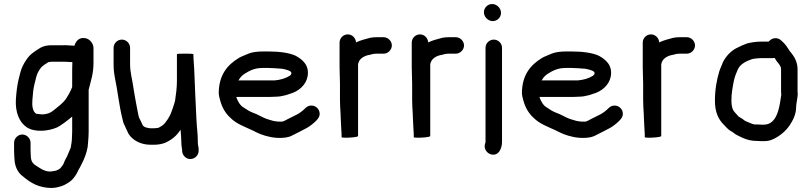

<svg xmlns="http://www.w3.org/2000/svg" viewBox="-20 -700 4037 955"><path d="M445 -389V-461C445 -483.9 426 -506.5 405 -510C378.3 -514.7 360 -502.3 350 -473H342C328.6 -473 311 -476 298 -475H237C215 -475 196.7 -470.9 182 -463C156.2 -446.9 128.4 -430.3 112 -404C98.1 -384.5 86.4 -361.8 80 -335L72 -303C65 -273.2 61.5 -240.8 59 -206C55.2 -141.9 75.8 -91.8 113 -67C152.9 -40.4 221.3 -47.5 263 -66C281.2 -73.7 320 -104.1 339 -120V-45C339 -35.7 338.7 -27.3 338 -20C338 0.2 334.8 16.9 332 34C329.9 39.2 315.4 74.1 313 79C308.2 88.7 301.5 98.5 298 110C294.8 119.7 286 129.5 280 137L271 143C258.7 150.7 248.6 150.4 233 153H222C215.1 152 204.7 150.1 200 147L190 143C186 141 181 138 175 134C150.5 117.7 133 112.7 133 72C132.3 64.7 132 56.7 132 48V10C132 -11.6 113 -31 91 -31C69 -31 50 -11.6 50 10V48C50 68 51.5 85.6 53 103C57.2 136.4 72.5 162.4 95 178C130.5 208.4 172.8 235 238 235L258 233C280.6 228 292.5 225.3 313 213C334.3 200.8 342.4 191.3 354 175C364.1 161.6 368.8 145.8 378 132L386 116C398.3 93.8 411.7 58.6 416 31L418 9C419.4 -7.9 421 -25.9 421 -45V-254C433.3 -303.2 445 -333.4 445 -389ZM237 -393H302C313.6 -393 328.1 -391 340 -391C339.3 -379.7 339 -367.7 339 -355V-267C333.5 -254.1 330.3 -245.5 323 -233C304.8 -199.2 292.8 -188 260 -162C238.6 -144.6 231.5 -138 209 -133C192.5 -129.3 175.4 -131.9 161 -134C142.9 -143 138.5 -173.9 141 -201C143.3 -230.5 145.2 -258.5 152 -284L160 -316C164.5 -333.9 171.1 -345.3 180 -358C189.7 -373.6 207 -381.6 221 -391C225.1 -391 230.8 -393 237 -393Z M545 -462V-383C545 -357.4 546.9 -337.6 551 -316C564.7 -251.9 572.3 -175.8 588 -113C590.7 -97.7 594.7 -85.3 600 -76C605.8 -64.4 613.4 -45 619 -35C638.4 -3.4 678.5 20 729 20H746C765.5 20 787.3 16.3 802 10C834.5 -4.8 859.1 -24.7 878 -55C878.7 -51 879 -47.3 879 -44C880.1 -25.8 882 -10 882 7C882 17 882.7 25.7 884 33L886 45V53C887.3 64.3 892.2 73.7 900.5 81C928.1 105.2 970.1 82.5 968 47V39C967 28.7 964 19.3 964 8C964 -38.1 959.6 -54 957 -107C952.8 -190.3 949.2 -273.9 946 -355C945 -380.5 942 -404.5 942 -427V-430C942 -433.6 909.1 -433 901 -433C873.7 -433.7 860 -432.7 860 -430V-298C860 -263.6 855.5 -230.5 851 -201C847.4 -183.1 842.6 -173.9 837 -155L827 -129C818.9 -112.9 811.8 -102.6 802 -90C793.2 -77.7 782.5 -72.5 770 -65C765.1 -63.4 752 -62 746 -62H730C719 -62 715.4 -63.9 703 -67C690.8 -71.9 689.5 -77.6 684 -90C677.2 -105.8 671.3 -110.6 668 -129C663.8 -151.6 655.5 -191.9 651.5 -216L644 -261C638.5 -305.1 627 -335.4 627 -383V-462C627 -484.5 608.5 -503 586 -503C563.5 -503 545 -484.5 545 -462Z M1165 -300 1168 -303C1177.3 -318.1 1182.9 -323.3 1195 -332C1220.9 -348.2 1245 -362 1287 -362H1315C1327 -362 1373.9 -359.1 1383 -358C1391.6 -357 1428 -348.4 1428 -340C1428.7 -338.7 1429.3 -337.7 1430 -337C1430 -336.3 1429.7 -335.7 1429 -335C1429 -329.3 1424.5 -325.4 1421 -323C1399.4 -310 1377.2 -303.1 1346 -300ZM1529 -175C1517.7 -175 1508 -171 1500 -163C1485.2 -148.2 1468.7 -135.2 1448 -126L1410 -107C1400.9 -102.5 1394.4 -97.6 1384 -95H1365C1351.7 -96.2 1348.7 -97.2 1338 -99L1321 -104C1316.3 -105.3 1311 -107 1305 -109C1288 -114.7 1258 -133.1 1239 -139C1222.5 -145.2 1207.7 -154.2 1194 -164C1175 -173.5 1162.3 -196.1 1155 -218H1325C1333.7 -218 1342.3 -218.3 1351 -219C1369.6 -219 1387.6 -222.8 1403 -227L1421 -233C1463.3 -244.5 1501.4 -275 1510 -320C1519.8 -376.1 1483.9 -404.7 1450 -423C1417.4 -438 1366.6 -444 1315 -444H1287C1262.2 -444 1235.8 -441.1 1218 -434C1203.2 -427.3 1183.8 -420.6 1170 -413C1111.4 -377.9 1068 -327.8 1068 -235C1068.7 -225.7 1071 -214.3 1075 -201C1084.7 -164.2 1102.1 -135.8 1126 -114C1156.5 -83.5 1193.3 -71.5 1235 -52L1257 -41C1269.2 -34.9 1285 -29.2 1299 -25L1315 -21C1346.8 -12.3 1397.9 -10.3 1427 -23C1453.7 -36.4 1481 -49.8 1507 -64C1522.4 -73 1538.9 -85.9 1551 -98C1560.6 -107.6 1570 -117.9 1570 -134C1570 -156.5 1551.5 -175 1529 -175Z M1669 -488V-365C1669 -337.6 1671 -312.1 1671 -283V-202C1671 -192 1671.3 -180.7 1672 -168L1674 -134C1674.7 -124.7 1675 -115.7 1675 -107C1675 -94.5 1678 -59.5 1678 -49C1678.7 -45 1679 -39.8 1679 -33.5V-18C1679 -16 1685.8 -15 1699.5 -15C1711.1 -15 1761 -16.4 1761 -24V-381C1761.7 -382.3 1762.3 -384.7 1763 -388C1769.1 -409.4 1793.6 -423.5 1818 -427C1830.1 -430.3 1838.5 -433 1853 -433H1888C1909.6 -433 1929 -452 1929 -474C1929 -496 1909.6 -515 1888 -515H1853C1842.3 -515 1831.7 -514 1821 -512C1796.3 -505.3 1772.7 -499.8 1751 -489C1749.7 -510.4 1732.2 -529 1710 -529C1687.5 -529 1669 -510.5 1669 -488Z M2028 -488V-365C2028 -337.6 2030 -312.1 2030 -283V-202C2030 -192 2030.3 -180.7 2031 -168L2033 -134C2033.7 -124.7 2034 -115.7 2034 -107C2034 -94.5 2037 -59.5 2037 -49C2037.7 -45 2038 -39.8 2038 -33.5V-18C2038 -16 2044.8 -15 2058.5 -15C2070.1 -15 2120 -16.4 2120 -24V-381C2120.7 -382.3 2121.3 -384.7 2122 -388C2128.1 -409.4 2152.6 -423.5 2177 -427C2189.1 -430.3 2197.5 -433 2212 -433H2247C2268.6 -433 2288 -452 2288 -474C2288 -496 2268.6 -515 2247 -515H2212C2201.3 -515 2190.7 -514 2180 -512C2155.3 -505.3 2131.7 -499.8 2110 -489C2108.7 -510.4 2091.2 -529 2069 -529C2046.5 -529 2028 -510.5 2028 -488Z M2395 -462V6C2395 8.8 2392.8 13.9 2392 17C2385.9 41.2 2402.8 62.4 2421 67.5C2459.6 78.4 2477 39.5 2477 6V-462C2477 -484.5 2458.5 -503 2436 -503C2413.5 -503 2395 -484.5 2395 -462ZM2387 -639C2387 -615.7 2407.7 -595 2431 -595C2453.5 -595 2472 -613.5 2472 -636C2472 -659.3 2451.3 -680 2428 -680C2405.5 -680 2387 -661.5 2387 -639Z M2673 -300 2676 -303C2685.3 -318.1 2690.9 -323.3 2703 -332C2728.9 -348.2 2753 -362 2795 -362H2823C2835 -362 2881.9 -359.1 2891 -358C2899.6 -357 2936 -348.4 2936 -340C2936.7 -338.7 2937.3 -337.7 2938 -337C2938 -336.3 2937.7 -335.7 2937 -335C2937 -329.3 2932.5 -325.4 2929 -323C2907.4 -310 2885.2 -303.1 2854 -300ZM3037 -175C3025.7 -175 3016 -171 3008 -163C2993.2 -148.2 2976.7 -135.2 2956 -126L2918 -107C2908.9 -102.5 2902.4 -97.6 2892 -95H2873C2859.7 -96.2 2856.7 -97.2 2846 -99L2829 -104C2824.3 -105.3 2819 -107 2813 -109C2796 -114.7 2766 -133.1 2747 -139C2730.5 -145.2 2715.7 -154.2 2702 -164C2683 -173.5 2670.3 -196.1 2663 -218H2833C2841.7 -218 2850.3 -218.3 2859 -219C2877.6 -219 2895.6 -222.8 2911 -227L2929 -233C2971.3 -244.5 3009.4 -275 3018 -320C3027.8 -376.1 2991.9 -404.7 2958 -423C2925.4 -438 2874.6 -444 2823 -444H2795C2770.2 -444 2743.8 -441.1 2726 -434C2711.2 -427.3 2691.8 -420.6 2678 -413C2619.4 -377.9 2576 -327.8 2576 -235C2576.7 -225.7 2579 -214.3 2583 -201C2592.7 -164.2 2610.1 -135.8 2634 -114C2664.5 -83.5 2701.3 -71.5 2743 -52L2765 -41C2777.2 -34.9 2793 -29.2 2807 -25L2823 -21C2854.8 -12.3 2905.9 -10.3 2935 -23C2961.7 -36.4 2989 -49.8 3015 -64C3030.4 -73 3046.9 -85.9 3059 -98C3068.6 -107.6 3078 -117.9 3078 -134C3078 -156.5 3059.5 -175 3037 -175Z M3177 -488V-365C3177 -337.6 3179 -312.1 3179 -283V-202C3179 -192 3179.3 -180.7 3180 -168L3182 -134C3182.7 -124.7 3183 -115.7 3183 -107C3183 -94.5 3186 -59.5 3186 -49C3186.7 -45 3187 -39.8 3187 -33.5V-18C3187 -16 3193.8 -15 3207.5 -15C3219.1 -15 3269 -16.4 3269 -24V-381C3269.7 -382.3 3270.3 -384.7 3271 -388C3277.1 -409.4 3301.6 -423.5 3326 -427C3338.1 -430.3 3346.5 -433 3361 -433H3396C3417.6 -433 3437 -452 3437 -474C3437 -496 3417.6 -515 3396 -515H3361C3350.3 -515 3339.7 -514 3329 -512C3304.3 -505.3 3280.7 -499.8 3259 -489C3257.7 -510.4 3240.2 -529 3218 -529C3195.5 -529 3177 -510.5 3177 -488Z M3833 -412C3837.4 -403.2 3843.5 -395 3851 -386C3857.6 -376.8 3865 -369.4 3865 -355V-243C3865 -238.3 3865.3 -233.3 3866 -228C3866 -225.3 3865.3 -221.3 3864 -216C3856.6 -160.6 3842.7 -80 3780 -80H3766C3761.3 -80 3754.7 -80.3 3746 -81H3733C3723.7 -82.9 3719 -84.5 3709 -89C3694.5 -94.8 3683.6 -98.4 3674 -108C3668 -112 3661.3 -116 3654 -120C3648.3 -125.7 3643.4 -132.6 3637 -139C3623.3 -152.7 3618 -171.1 3618 -199C3618 -237.1 3623.9 -264.2 3630 -297C3635.1 -321 3642.3 -337.4 3651 -357C3663.5 -382 3692.3 -396.4 3721 -406L3731 -408C3739.3 -409 3756.9 -411 3766 -411H3825C3827.7 -411 3830.3 -411.3 3833 -412ZM3803 -493H3766C3740.6 -493 3716.1 -489 3696 -484L3671 -474C3661.7 -470 3652.7 -465.7 3644 -461C3614.7 -446.4 3590.1 -419.3 3576 -391C3571.3 -376.9 3562.6 -360.9 3558 -346C3544.8 -303 3536 -253.5 3536 -199C3536 -144.8 3551.8 -108.2 3579 -81C3590.8 -69.2 3600.5 -56.3 3615 -48C3624.6 -44.1 3632.1 -35.9 3640 -31C3670.7 -15.6 3698.7 1 3745 1C3754.3 1.7 3761.3 2 3766 2H3780C3808.7 2 3827.1 -7 3847.5 -19.5C3869.9 -33.2 3891 -52.8 3906 -74C3922.7 -99.1 3940 -129.7 3940 -168.5C3940 -184.1 3948 -216.5 3948 -233C3947.3 -236.3 3947 -239.7 3947 -243V-355C3947 -391.5 3931.3 -417.8 3914 -439C3910 -443 3907 -447 3905 -451C3894.1 -467.3 3888.1 -478 3873 -492L3864 -500C3856 -507.3 3846.2 -510.7 3834.5 -510C3820.2 -509.2 3812 -502 3803 -493Z"/></svg>

Font: HoneyBee
Style: Bd
Weight: 700
Foundry: Cannot Into Space Fonts
Version: Version 0.89